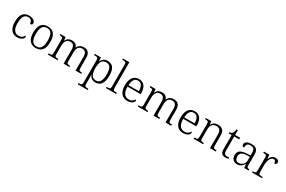

<svg xmlns="http://www.w3.org/2000/svg" viewBox="172 -2399 6369 4278"><g transform="rotate(30 3357.0 -260.0)"><path d="M271 10Q211 10 163 -18.5Q115 -47 87 -108Q59 -169 59 -264Q59 -371 86.5 -432Q114 -493 162 -518.5Q210 -544 271 -544Q317 -544 353.5 -530.5Q390 -517 411.5 -493Q433 -469 433 -438Q433 -393 374 -392Q374 -437 349.5 -471.5Q325 -506 269 -506Q226 -506 193.5 -484Q161 -462 143 -409.5Q125 -357 125 -265Q125 -152 167 -93.5Q209 -35 281 -35Q337 -35 371 -60Q405 -85 422 -121Q435 -109 435 -87Q435 -68 416.5 -45Q398 -22 361.5 -6Q325 10 271 10Z M749 10Q648 10 590 -58.5Q532 -127 532 -268Q532 -408 588 -476Q644 -544 753 -544Q855 -544 912 -477Q969 -410 969 -268Q969 -127 913 -58.5Q857 10 749 10ZM750 -29Q834 -29 868.5 -92.5Q903 -156 903 -268Q903 -388 867.5 -446.5Q832 -505 752 -505Q669 -505 633.5 -445.5Q598 -386 598 -268Q598 -153 633.5 -91Q669 -29 750 -29Z M1061 0V-31H1078Q1108 -31 1124.5 -35.5Q1141 -40 1148 -55.5Q1155 -71 1155 -104V-434Q1155 -482 1139 -493.5Q1123 -505 1084 -505H1073V-536H1209L1217 -450H1222Q1246 -503 1285 -523.5Q1324 -544 1373 -544Q1433 -544 1467 -518.5Q1501 -493 1516 -449H1522Q1567 -544 1679 -544Q1838 -544 1838 -356V-104Q1838 -71 1844.5 -55.5Q1851 -40 1867.5 -35.5Q1884 -31 1914 -31H1921V0H1773V-354Q1773 -424 1747 -461.5Q1721 -499 1659 -499Q1613 -499 1584.5 -477.5Q1556 -456 1543 -420Q1530 -384 1530 -340V-104Q1530 -71 1536.5 -55.5Q1543 -40 1559.5 -35.5Q1576 -31 1606 -31H1615V0H1465V-354Q1465 -423 1439 -461Q1413 -499 1350 -499Q1304 -499 1275.5 -475Q1247 -451 1233.5 -411.5Q1220 -372 1220 -326V-102Q1220 -70 1227 -55Q1234 -40 1251 -35.5Q1268 -31 1298 -31H1310V0Z M1969 240V209H1989Q2015 209 2031 204.5Q2047 200 2054.5 184Q2062 168 2062 134V-433Q2062 -466 2055 -481Q2048 -496 2031 -500.5Q2014 -505 1984 -505H1956V-536H2117L2124 -440H2128Q2147 -485 2185 -515.5Q2223 -546 2286 -546Q2385 -546 2434.5 -480Q2484 -414 2484 -273Q2484 -127 2432 -58.5Q2380 10 2287 10Q2226 10 2187 -17.5Q2148 -45 2126 -94H2123Q2124 -75 2125.5 -44Q2127 -13 2127 25V136Q2127 169 2134.5 184.5Q2142 200 2158.5 204.5Q2175 209 2200 209H2225V240ZM2278 -34Q2348 -34 2383 -95Q2418 -156 2418 -271Q2418 -385 2386 -443Q2354 -501 2276 -501Q2192 -501 2159.5 -440Q2127 -379 2127 -274Q2127 -161 2160 -97.5Q2193 -34 2278 -34Z M2554 0V-31H2576Q2605 -31 2622 -35.5Q2639 -40 2646.5 -55.5Q2654 -71 2654 -104V-656Q2654 -689 2646.5 -704.5Q2639 -720 2623 -724.5Q2607 -729 2581 -729H2554V-760H2719V-104Q2719 -71 2726.5 -55.5Q2734 -40 2751 -35.5Q2768 -31 2797 -31H2819V0Z M3107 10Q3005 10 2946.5 -61Q2888 -132 2888 -263Q2888 -404 2942.5 -474Q2997 -544 3097 -544Q3188 -544 3240 -480.5Q3292 -417 3292 -298V-269H2955Q2955 -149 2998 -91.5Q3041 -34 3115 -34Q3170 -34 3205.5 -58Q3241 -82 3259 -115Q3273 -107 3273 -88Q3273 -68 3254.5 -45.5Q3236 -23 3199 -6.5Q3162 10 3107 10ZM3224 -308Q3224 -396 3193 -450Q3162 -504 3096 -504Q3027 -504 2994 -452Q2961 -400 2957 -308Z M3376 0V-31H3393Q3423 -31 3439.5 -35.5Q3456 -40 3463 -55.5Q3470 -71 3470 -104V-434Q3470 -482 3454 -493.5Q3438 -505 3399 -505H3388V-536H3524L3532 -450H3537Q3561 -503 3600 -523.5Q3639 -544 3688 -544Q3748 -544 3782 -518.5Q3816 -493 3831 -449H3837Q3882 -544 3994 -544Q4153 -544 4153 -356V-104Q4153 -71 4159.5 -55.5Q4166 -40 4182.5 -35.5Q4199 -31 4229 -31H4236V0H4088V-354Q4088 -424 4062 -461.5Q4036 -499 3974 -499Q3928 -499 3899.5 -477.5Q3871 -456 3858 -420Q3845 -384 3845 -340V-104Q3845 -71 3851.5 -55.5Q3858 -40 3874.5 -35.5Q3891 -31 3921 -31H3930V0H3780V-354Q3780 -423 3754 -461Q3728 -499 3665 -499Q3619 -499 3590.5 -475Q3562 -451 3548.5 -411.5Q3535 -372 3535 -326V-102Q3535 -70 3542 -55Q3549 -40 3566 -35.5Q3583 -31 3613 -31H3625V0Z M4541 10Q4439 10 4380.5 -61Q4322 -132 4322 -263Q4322 -404 4376.5 -474Q4431 -544 4531 -544Q4622 -544 4674 -480.5Q4726 -417 4726 -298V-269H4389Q4389 -149 4432 -91.5Q4475 -34 4549 -34Q4604 -34 4639.5 -58Q4675 -82 4693 -115Q4707 -107 4707 -88Q4707 -68 4688.5 -45.5Q4670 -23 4633 -6.5Q4596 10 4541 10ZM4658 -308Q4658 -396 4627 -450Q4596 -504 4530 -504Q4461 -504 4428 -452Q4395 -400 4391 -308Z M4810 0V-31H4825Q4855 -31 4872 -35.5Q4889 -40 4896.5 -55.5Q4904 -71 4904 -104V-434Q4904 -482 4887.5 -493.5Q4871 -505 4831 -505H4815V-536H4958L4966 -453H4971Q5001 -507 5040 -525.5Q5079 -544 5130 -544Q5213 -544 5255 -498Q5297 -452 5297 -354V-104Q5297 -71 5303 -55.5Q5309 -40 5325.5 -35.5Q5342 -31 5372 -31H5382V0H5232V-354Q5232 -420 5205 -459.5Q5178 -499 5111 -499Q5056 -499 5025 -474Q4994 -449 4981.5 -409.5Q4969 -370 4969 -326V-102Q4969 -70 4976 -55Q4983 -40 5000 -35.5Q5017 -31 5046 -31H5057V0Z M5629 10Q5564 10 5534 -24Q5504 -58 5504 -143V-495H5427V-525Q5472 -525 5499 -552Q5512 -565 5520.5 -590Q5529 -615 5533 -658H5569V-536H5697V-495H5569V-138Q5569 -81 5587.5 -56Q5606 -31 5645 -31Q5662 -31 5676.5 -32.5Q5691 -34 5706 -37V-1Q5692 4 5671 7Q5650 10 5629 10Z M5932 10Q5869 10 5826.5 -28.5Q5784 -67 5784 -148Q5784 -227 5840.5 -265Q5897 -303 6014 -307L6097 -310V-372Q6097 -411 6089.5 -441.5Q6082 -472 6058.5 -489Q6035 -506 5987 -506Q5923 -506 5902.5 -474.5Q5882 -443 5882 -391Q5854 -391 5840 -403.5Q5826 -416 5826 -445Q5826 -486 5867 -515Q5908 -544 5989 -544Q6080 -544 6121 -503.5Q6162 -463 6162 -380V-113Q6162 -63 6173 -47Q6184 -31 6222 -31H6227V0H6113L6102 -94H6097Q6081 -69 6059.5 -45.5Q6038 -22 6007.5 -6Q5977 10 5932 10ZM5947 -34Q5991 -34 6025 -55Q6059 -76 6078 -109.5Q6097 -143 6097 -180V-277L6024 -274Q5924 -271 5887 -237.5Q5850 -204 5850 -145Q5850 -97 5873 -65.5Q5896 -34 5947 -34Z M6313 0V-31H6326Q6353 -31 6369 -35.5Q6385 -40 6392.5 -56Q6400 -72 6400 -107V-433Q6400 -466 6392.5 -481Q6385 -496 6368 -500.5Q6351 -505 6321 -505H6311V-536H6451L6461 -432H6465Q6477 -462 6493.5 -487.5Q6510 -513 6536.5 -529Q6563 -545 6603 -545Q6650 -545 6674.5 -525.5Q6699 -506 6699 -474Q6699 -451 6685 -436Q6671 -421 6641 -421Q6641 -463 6626.5 -480.5Q6612 -498 6580 -498Q6552 -498 6530 -478Q6508 -458 6493.5 -425Q6479 -392 6472 -353.5Q6465 -315 6465 -278V-104Q6465 -71 6472 -55.5Q6479 -40 6495.5 -35.5Q6512 -31 6538 -31H6570V0Z"/></g></svg>

Font: Noto Serif Hentaigana Light
Style: Regular
Weight: 300
Designer: Kazuhiro Yamada
Foundry: nipponia
Version: Version 1.000; ttfautohint (v1.8.4.7-5d5b)